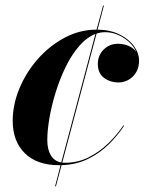

<svg xmlns="http://www.w3.org/2000/svg" viewBox="-20 -575 530 680"><path d="M348 -555 325.5 -470Q370 -469.5 403 -453.2Q436 -437 454.2 -412Q472.5 -387 472.5 -360Q472.5 -326 451 -304.5Q429.5 -283 398.5 -283Q370.5 -283 348.5 -299.2Q326.5 -315.5 326.5 -349Q326.5 -379 347.2 -399.5Q368 -420 398.5 -420Q417 -420 434.8 -412.8Q452.5 -405.5 462.5 -391Q450 -420 418.5 -440.5Q387 -461 352 -461Q336.5 -461 322 -456L200.5 1Q205 1.5 210.5 1.5Q255 1.5 293.2 -17.5Q331.5 -36.5 362.8 -66.8Q394 -97 417 -131L419.5 -129.5Q397 -95.5 365.5 -64.2Q334 -33 292.5 -12.5Q251 8 198 10L178 85H175L194.5 10Q192 10 188.5 10Q111 10 68 -32.2Q25 -74.5 25 -147Q25 -204.5 48.8 -261.8Q72.5 -319 114 -366Q155.5 -413 209 -441.5Q262.5 -470 322 -470L345 -555ZM147.5 -79.5Q147.5 -46 160 -25Q172.5 -4 197 0.5L318 -455Q286.5 -442.5 259.8 -411.2Q233 -380 212.2 -337.2Q191.5 -294.5 177 -247.5Q162.5 -200.5 155 -156.5Q147.5 -112.5 147.5 -79.5Z"/></svg>

Font: Bodoni* 48pt
Style: Bold Italic
Weight: 700
Italic angle: -13°
Version: Version 2.3